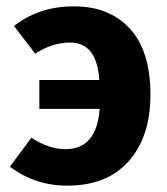

<svg xmlns="http://www.w3.org/2000/svg" viewBox="-20 -568 526 605"><path d="M213 -548Q325 -548 389.5 -477.5Q454 -407 454 -270Q454 -137 385.5 -60Q317 17 192 17Q90 17 11 -43L79 -134Q134 -98 186 -98Q285 -98 294 -225H104V-316H293Q285 -434 201 -434Q145 -434 91 -399L24 -486Q103 -548 213 -548Z"/></svg>

Font: Fira Sans
Style: Bold
Weight: 700
Designer: bBox Type GmbH & Carrois Corporate GbR & Edenspiekermann AG
Foundry: bBox Type GmbH & Carrois Corporate GbR & Edenspiekermann AG
Version: Version 4.301;PS 004.301;hotconv 1.0.88;makeotf.lib2.5.64775